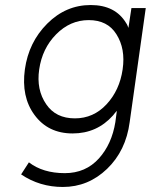

<svg xmlns="http://www.w3.org/2000/svg" viewBox="-20 -532 600 764"><path d="M333 -452Q408 -452 443 -396Q480 -338 468 -256Q456 -173 404 -117Q352 -61 278 -61Q202 -61 164 -117Q124 -175 136 -256Q148 -339 203 -395Q259 -452 333 -452ZM341 -512Q242 -512 168 -438Q94 -364 79 -256Q64 -147 117 -75Q171 -1 269 -1Q366 -1 430 -73Q434 -78 437.5 -82.5Q441 -87 445 -91L439 -46Q425 41 374 98Q321 157 238 157Q151 157 95 114L64 162Q138 212 230 212Q331 212 406 140Q481 68 496 -46L560 -500H503L491 -421Q489 -426 487 -431Q485 -436 482 -440Q439 -512 341 -512Z"/></svg>

Font: Unageo
Style: Light-Italic
Weight: 300
Designer: Richard Sepsi
Foundry: Richard Sepsi
Version: Version 2.000